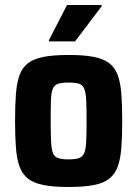

<svg xmlns="http://www.w3.org/2000/svg" viewBox="-20 -737 546 765"><path d="M254 8Q194 8 154.5 0.5Q115 -7 92 -25Q69 -43 58 -73Q47 -103 43.5 -148Q40 -193 40 -255Q40 -318 43.5 -363Q47 -408 58 -438Q69 -468 92 -485.5Q115 -503 154.5 -510.5Q194 -518 254 -518Q314 -518 353 -510.5Q392 -503 415 -485.5Q438 -468 449 -438Q460 -408 463.5 -363Q467 -318 467 -255Q467 -193 463.5 -148Q460 -103 449 -73Q438 -43 415 -25Q392 -7 353 0.5Q314 8 254 8ZM253 -102Q280 -102 294.5 -107Q309 -112 315.5 -127Q322 -142 323.5 -173Q325 -204 325 -255Q325 -307 323.5 -337.5Q322 -368 315.5 -383.5Q309 -399 294.5 -403.5Q280 -408 253 -408Q227 -408 212 -403.5Q197 -399 190.5 -383.5Q184 -368 183 -337.5Q182 -307 182 -255Q182 -204 183.5 -173Q185 -142 191 -127Q197 -112 212 -107Q227 -102 253 -102ZM175 -572V-577L247 -717H385V-712L279 -572Z"/></svg>

Font: Saira SemiCondensed
Style: Bold
Weight: 700
Width: 4
Designer: Hector Gatti with collaboration of the Omnibus-Type team
Foundry: Omnibus-Type
Version: Version 1.101